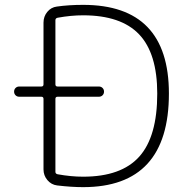

<svg xmlns="http://www.w3.org/2000/svg" viewBox="-20 -760 758 790"><path d="M208 -353V-53Q208 -45 217 -43Q272 -33 322 -33Q479 -33 553 -115.5Q627 -198 627 -375Q627 -540 552.5 -618.5Q478 -697 322 -697Q272 -697 217 -687Q208 -685 208 -677V-413Q208 -404 217 -404H387Q396 -404 402 -398Q408 -392 408 -383Q408 -374 402 -368Q396 -362 387 -362H217Q208 -362 208 -353ZM59 -362Q50 -362 44 -368Q38 -374 38 -383Q38 -392 44 -398Q50 -404 59 -404H150Q159 -404 159 -413V-667Q159 -692 174.5 -711Q190 -730 214 -733Q263 -740 322 -740Q675 -740 675 -375Q675 10 322 10Q274 10 215 3Q191 0 175 -19Q159 -38 159 -63V-353Q159 -362 150 -362Z"/></svg>

Font: Rounded Mplus 1c Light
Style: Regular
Weight: 300
Version: Version 1.059.20150529